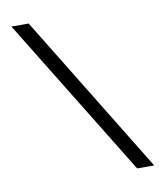

<svg xmlns="http://www.w3.org/2000/svg" viewBox="-80 -777 729 844"><g transform="rotate(-10 284.0 -355.0)"><path d="M105 -710 540 0H464L28 -710Z"/></g></svg>

Font: Oxford Sans
Style: Regular
Weight: 400
Designer: Matt McInerney, Pablo Impallari, Rodrigo Fuenzalida
Foundry: Matt McInerney, Pablo Impallari, Rodrigo Fuenzalida
Version: Version 3.000g; ttfautohint (v1.5) -l 8 -r 28 -G 28 -x 14 -D